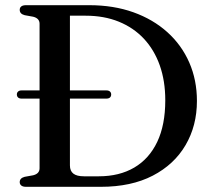

<svg xmlns="http://www.w3.org/2000/svg" viewBox="-20 -720 822 740"><path d="M45 -356Q45 -363 49.8 -367.2Q54.5 -371.5 62.5 -371.5H390.5Q399 -371.5 403.8 -367.2Q408.5 -363 408.5 -356Q408.5 -348.5 403.8 -344.2Q399 -340 390.5 -340H62.5Q54.5 -340 49.8 -344.2Q45 -348.5 45 -356ZM56 -18Q56 -33.5 75 -38.5L108 -44.5Q120 -47.5 126.2 -54.2Q132.5 -61 132.5 -71.5V-628.5Q132.5 -639 126.2 -645.8Q120 -652.5 108 -655.5L75 -661.5Q56 -666.5 56 -682Q56 -690.5 62 -695.2Q68 -700 80.5 -700H324Q417.5 -700 493.8 -672.8Q570 -645.5 625 -596Q680 -546.5 709.5 -479Q739 -411.5 739 -331Q739 -235.5 695.2 -160.8Q651.5 -86 568.8 -43Q486 0 368.5 0H80.5Q68 0 62 -5Q56 -10 56 -18ZM361 -40.5Q440 -40.5 497.5 -74.2Q555 -108 586 -173.2Q617 -238.5 617 -333.5Q617 -408 595.8 -468Q574.5 -528 534.5 -570.8Q494.5 -613.5 437.8 -636.5Q381 -659.5 310.5 -659.5H249.5V-82.5Q249.5 -61 262.8 -50.8Q276 -40.5 303.5 -40.5Z"/></svg>

Font: Fraunces 11pt
Style: Regular
Weight: 400
Version: Version 1.000;[b76b70a41]